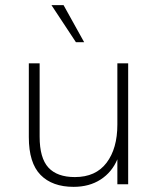

<svg xmlns="http://www.w3.org/2000/svg" viewBox="-20 -716 610 746"><path d="M266 10Q183 10 137.5 -36.5Q92 -83 92 -183V-470H134V-185Q134 -102 168 -65Q202 -28 271 -28Q352 -28 394 -83.5Q436 -139 436 -232V-470H478V0H436V-97Q415 -47 371 -18.5Q327 10 266 10ZM275 -552 180 -696H227L307 -552Z"/></svg>

Font: Gantari ExtraLight
Style: Regular
Weight: 250
Designer: Anugrah Pasau
Foundry: Lafontype
Version: Version 1.000